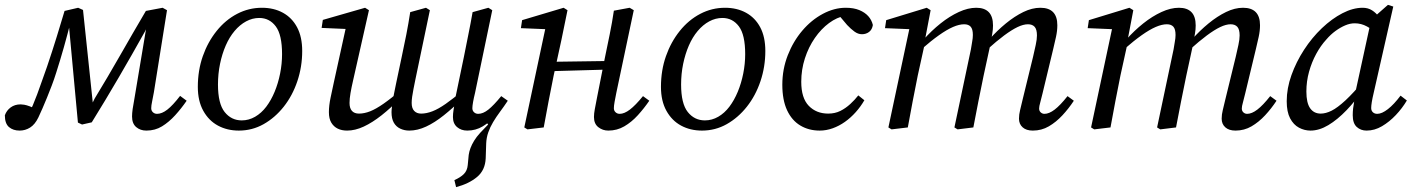

<svg xmlns="http://www.w3.org/2000/svg" viewBox="-24 -525 5823 791"><path d="M57 13Q30 13 13 -1.5Q-4 -16 -4 -50Q3 -70 20 -82.5Q37 -95 61 -95Q67 -95 76 -93.5Q85 -92 98.5 -87Q112 -82 134 -71L101 -37L94 -55Q103 -72 111.5 -92Q120 -112 129 -136Q138 -160 148 -189Q158 -218 170 -251Q192 -316 210 -374.5Q228 -433 242 -480L298 -493L318 -484L362 -66H340L366 -119Q419 -206 471.5 -298Q524 -390 577 -480L646 -493L664 -483L610 -145Q606 -122 602.5 -106Q599 -90 599 -79Q599 -69 606 -62.5Q613 -56 623 -56Q643 -56 665.5 -73.5Q688 -91 718 -130L745 -110Q723 -78 697.5 -50Q672 -22 643.5 -4.5Q615 13 579 13Q554 13 537 -1.5Q520 -16 520 -45Q520 -58 522.5 -76Q525 -94 531 -126L586 -455L606 -438H594L573 -395Q520 -300 465.5 -206.5Q411 -113 354 -21L314 -12L297 -20L259 -430L266 -431Q254 -383 239 -330Q224 -277 208 -227Q199 -198 189 -172Q179 -146 169.5 -122.5Q160 -99 151 -78.5Q142 -58 134 -41Q120 -12 100 0.5Q80 13 57 13Z M960 13Q912 13 874 -7.5Q836 -28 813.5 -68.5Q791 -109 791 -167Q791 -235 811.5 -293.5Q832 -352 868.5 -397.5Q905 -443 953 -468Q1001 -493 1055 -493Q1104 -493 1141.5 -472.5Q1179 -452 1200 -412.5Q1221 -373 1221 -315Q1221 -250 1201 -190.5Q1181 -131 1145 -85.5Q1109 -40 1062 -13.5Q1015 13 960 13ZM972 -29Q1001 -29 1027 -44Q1053 -59 1073 -85.5Q1093 -112 1107.5 -147Q1122 -182 1130 -222Q1138 -262 1138 -302Q1138 -382 1112 -416.5Q1086 -451 1044 -451Q1016 -451 990 -437Q964 -423 942.5 -397.5Q921 -372 906 -337.5Q891 -303 882.5 -262Q874 -221 874 -177Q874 -98 901.5 -63.5Q929 -29 972 -29Z M1855 246 1848 217Q1873 206 1887 192Q1901 178 1903 155L1907 113Q1909 99 1914.5 84.5Q1920 70 1929.5 54.5Q1939 39 1953.5 23Q1968 7 1987 -12L1979 -22L2038 -110H2068Q2052 -86 2036 -64.5Q2020 -43 2007.5 -22Q1995 -1 1987.5 20.5Q1980 42 1979 66L1977 127Q1975 176 1941.5 204Q1908 232 1855 246ZM1406 13Q1384 13 1367.5 5Q1351 -3 1341 -19.5Q1331 -36 1331 -63Q1331 -90 1338 -123Q1345 -156 1351 -184L1405 -430L1417 -405L1301 -410L1306 -443L1480 -493L1496 -483L1431 -195Q1424 -165 1420 -141.5Q1416 -118 1416 -101Q1416 -79 1426 -68Q1436 -57 1455 -57Q1477 -57 1501 -66.5Q1525 -76 1556.5 -98Q1588 -120 1630 -156L1634 -119H1624Q1586 -80 1548 -50Q1510 -20 1474.5 -3.5Q1439 13 1406 13ZM1662 13Q1642 13 1625 5Q1608 -3 1598.5 -19.5Q1589 -36 1589 -63Q1589 -73 1591 -86.5Q1593 -100 1597 -112H1594Q1597 -130 1601 -147.5Q1605 -165 1608 -182L1631 -291Q1641 -337 1650 -383Q1659 -429 1666 -475L1731 -493L1747 -483L1687 -196Q1683 -176 1679.5 -158.5Q1676 -141 1674 -126.5Q1672 -112 1672 -101Q1672 -79 1682.5 -68Q1693 -57 1711 -57Q1733 -57 1757.5 -66.5Q1782 -76 1812 -97Q1842 -118 1883 -152L1895 -119H1882Q1842 -80 1804.5 -50Q1767 -20 1731.5 -3.5Q1696 13 1662 13ZM1901 13Q1876 13 1859 -1.5Q1842 -16 1842 -43Q1842 -56 1844.5 -72Q1847 -88 1851 -110V-117L1887 -290Q1896 -336 1905.5 -382.5Q1915 -429 1923 -475L1988 -493L2004 -483L1933 -142Q1928 -122 1925 -105Q1922 -88 1922 -79Q1922 -69 1929 -62.5Q1936 -56 1946 -56Q1966 -56 1988 -73.5Q2010 -91 2041 -129L2068 -110Q2045 -78 2019.5 -50Q1994 -22 1965 -4.5Q1936 13 1901 13Z M2149 8 2136 0 2226 -423 2243 -404 2122 -409 2127 -442 2298 -493 2314 -483 2289 -361 2257 -214Q2246 -161 2236 -107.5Q2226 -54 2216 0ZM2219 -231V-270L2502 -274V-239ZM2482 13Q2459 13 2441 -1Q2423 -15 2423 -43Q2423 -57 2426.5 -75.5Q2430 -94 2436 -125L2468 -287Q2478 -335 2488 -384Q2498 -433 2505 -481L2570 -493L2587 -483L2515 -142Q2511 -122 2508 -105.5Q2505 -89 2505 -79Q2505 -69 2512 -62.5Q2519 -56 2529 -56Q2548 -56 2571 -73.5Q2594 -91 2625 -129L2651 -110Q2629 -78 2603.5 -50Q2578 -22 2548 -4.5Q2518 13 2482 13Z M2868 13Q2820 13 2782 -7.5Q2744 -28 2721.5 -68.5Q2699 -109 2699 -167Q2699 -235 2719.5 -293.5Q2740 -352 2776.5 -397.5Q2813 -443 2861 -468Q2909 -493 2963 -493Q3012 -493 3049.5 -472.5Q3087 -452 3108 -412.5Q3129 -373 3129 -315Q3129 -250 3109 -190.5Q3089 -131 3053 -85.5Q3017 -40 2970 -13.5Q2923 13 2868 13ZM2880 -29Q2909 -29 2935 -44Q2961 -59 2981 -85.5Q3001 -112 3015.5 -147Q3030 -182 3038 -222Q3046 -262 3046 -302Q3046 -382 3020 -416.5Q2994 -451 2952 -451Q2924 -451 2898 -437Q2872 -423 2850.5 -397.5Q2829 -372 2814 -337.5Q2799 -303 2790.5 -262Q2782 -221 2782 -177Q2782 -98 2809.5 -63.5Q2837 -29 2880 -29Z M3353 13Q3308 13 3273 -8Q3238 -29 3218.5 -71Q3199 -113 3199 -176Q3199 -240 3221.5 -297.5Q3244 -355 3281.5 -399Q3319 -443 3366 -468Q3413 -493 3460 -493Q3493 -493 3516 -483.5Q3539 -474 3553 -458.5Q3567 -443 3572 -422Q3569 -403 3556.5 -393.5Q3544 -384 3527 -384Q3511 -384 3496 -395Q3481 -406 3466 -422L3423 -473H3478V-460H3458Q3424 -454 3391.5 -430Q3359 -406 3333 -368.5Q3307 -331 3292 -284.5Q3277 -238 3277 -188Q3277 -121 3308 -89Q3339 -57 3388 -57Q3416 -57 3438 -68Q3460 -79 3479 -96.5Q3498 -114 3512 -132L3537 -112Q3522 -86 3501.5 -63Q3481 -40 3457 -23Q3433 -6 3406.5 3.5Q3380 13 3353 13Z M3649 8 3636 0 3726 -423 3743 -404 3622 -409 3627 -442 3794 -493 3810 -483 3786 -357 3788 -355 3757 -214Q3746 -161 3736 -107.5Q3726 -54 3716 0ZM3921 8 3908 0 3976 -322Q3978 -337 3981 -352.5Q3984 -368 3984 -381Q3984 -405 3975 -415Q3966 -425 3948 -425Q3928 -425 3902.5 -414Q3877 -403 3844.5 -380Q3812 -357 3772 -322V-362H3781Q3814 -399 3851 -428.5Q3888 -458 3926 -475.5Q3964 -493 3998 -493Q4032 -493 4049.5 -475Q4067 -457 4067 -420Q4067 -404 4064 -386.5Q4061 -369 4058 -353L4057 -346L4028 -212Q4017 -159 4006.5 -106Q3996 -53 3986 0ZM4231 13Q4204 13 4189 -0.5Q4174 -14 4174 -36Q4174 -53 4178.5 -71Q4183 -89 4190 -119L4232 -291Q4238 -317 4243 -340Q4248 -363 4248 -379Q4248 -404 4238.5 -414.5Q4229 -425 4211 -425Q4192 -425 4168 -413.5Q4144 -402 4113 -379Q4082 -356 4042 -320V-363H4052Q4084 -399 4120 -428.5Q4156 -458 4192 -475.5Q4228 -493 4262 -493Q4297 -493 4314.5 -475Q4332 -457 4332 -421Q4332 -398 4326.5 -373Q4321 -348 4315 -323L4271 -140Q4266 -118 4261.5 -102.5Q4257 -87 4257 -78Q4257 -68 4263.5 -62Q4270 -56 4279 -56Q4298 -56 4321 -73.5Q4344 -91 4374 -129L4400 -110Q4379 -78 4353 -50Q4327 -22 4297 -4.5Q4267 13 4231 13Z M4484 8 4471 0 4561 -423 4578 -404 4457 -409 4462 -442 4629 -493 4645 -483 4621 -357 4623 -355 4592 -214Q4581 -161 4571 -107.5Q4561 -54 4551 0ZM4756 8 4743 0 4811 -322Q4813 -337 4816 -352.5Q4819 -368 4819 -381Q4819 -405 4810 -415Q4801 -425 4783 -425Q4763 -425 4737.5 -414Q4712 -403 4679.5 -380Q4647 -357 4607 -322V-362H4616Q4649 -399 4686 -428.5Q4723 -458 4761 -475.5Q4799 -493 4833 -493Q4867 -493 4884.5 -475Q4902 -457 4902 -420Q4902 -404 4899 -386.5Q4896 -369 4893 -353L4892 -346L4863 -212Q4852 -159 4841.5 -106Q4831 -53 4821 0ZM5066 13Q5039 13 5024 -0.5Q5009 -14 5009 -36Q5009 -53 5013.5 -71Q5018 -89 5025 -119L5067 -291Q5073 -317 5078 -340Q5083 -363 5083 -379Q5083 -404 5073.5 -414.5Q5064 -425 5046 -425Q5027 -425 5003 -413.5Q4979 -402 4948 -379Q4917 -356 4877 -320V-363H4887Q4919 -399 4955 -428.5Q4991 -458 5027 -475.5Q5063 -493 5097 -493Q5132 -493 5149.5 -475Q5167 -457 5167 -421Q5167 -398 5161.5 -373Q5156 -348 5150 -323L5106 -140Q5101 -118 5096.5 -102.5Q5092 -87 5092 -78Q5092 -68 5098.5 -62Q5105 -56 5114 -56Q5133 -56 5156 -73.5Q5179 -91 5209 -129L5235 -110Q5214 -78 5188 -50Q5162 -22 5132 -4.5Q5102 13 5066 13Z M5375 13Q5350 13 5327.5 1Q5305 -11 5291 -37.5Q5277 -64 5277 -108Q5277 -161 5296.5 -215.5Q5316 -270 5348.5 -320Q5381 -370 5422 -409Q5463 -448 5506.5 -470.5Q5550 -493 5590 -493Q5612 -493 5628.5 -482.5Q5645 -472 5658.5 -454Q5672 -436 5686 -412L5650 -386Q5631 -403 5607.5 -416Q5584 -429 5557 -429Q5538 -429 5518 -420.5Q5498 -412 5478 -397.5Q5458 -383 5440 -362Q5417 -337 5398.5 -303Q5380 -269 5369 -229.5Q5358 -190 5358 -148Q5358 -101 5373.5 -79Q5389 -57 5417 -57Q5438 -57 5462 -69Q5486 -81 5519 -111.5Q5552 -142 5596 -195L5605 -160H5595Q5561 -110 5523.5 -71Q5486 -32 5448.5 -9.5Q5411 13 5375 13ZM5606 13Q5582 13 5565.5 -2Q5549 -17 5549 -50Q5549 -65 5550.5 -78Q5552 -91 5554.5 -104Q5557 -117 5560 -132L5558 -136L5626 -448L5635 -453L5694 -505L5716 -498L5635 -141Q5630 -120 5627.5 -104.5Q5625 -89 5625 -80Q5625 -69 5632 -62.5Q5639 -56 5650 -56Q5669 -56 5694 -75.5Q5719 -95 5746 -131L5772 -111Q5753 -79 5726.5 -51Q5700 -23 5669.5 -5Q5639 13 5606 13Z"/></svg>

Font: Source Serif 4 18pt
Style: Italic
Weight: 400
Italic angle: -12°
Designer: Frank Grießhammer
Foundry: Adobe Systems Incorporated
Version: Version 4.004;hotconv 1.0.116;makeotfexe 2.5.65601